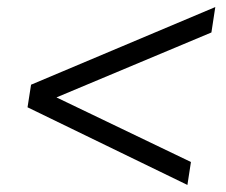

<svg xmlns="http://www.w3.org/2000/svg" viewBox="-20 -559 640 544"><path d="M511 -35 58 -255 68 -319 590 -539 579 -467 140 -283 521 -100Z"/></svg>

Font: Nunito Sans
Style: Italic
Weight: 400
Italic angle: -9°
Designer: Vernon Adams
Foundry: Vernon Adams
Version: Version 3.006; ttfautohint (v1.8.3)